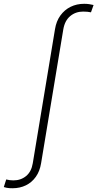

<svg xmlns="http://www.w3.org/2000/svg" viewBox="-148 -773 514 1013"><path d="M-82 220.2Q-90.8 220.2 -98.4 219.7Q-106 219.2 -113 217.8Q-120.1 216.3 -127.9 213.9L-115.2 173.8Q-106.4 176.3 -96.7 177.5Q-86.9 178.7 -77.1 178.7Q-38.1 178.7 -10.3 155.8Q17.6 132.8 24.9 88.4L142.1 -618.7Q148.9 -661.6 170.7 -691.4Q192.4 -721.2 224.6 -737.1Q256.8 -752.9 295.9 -752.9Q310.1 -752.9 322 -751.2Q334 -749.5 345.7 -746.6L332 -708Q323.7 -710 313.2 -710.9Q302.7 -711.9 290.5 -711.9Q251 -711.9 222.4 -688Q193.8 -664.1 186 -618.2L68.8 88.4Q62 130.4 41 159.9Q20 189.5 -11.5 204.8Q-43 220.2 -82 220.2Z"/></svg>

Font: Inter 18pt ExtraLight
Style: Italic
Weight: 250
Italic angle: -9.3988°
Designer: Rasmus Andersson
Foundry: rsms
Version: Version 4.001;git-66647c0bb